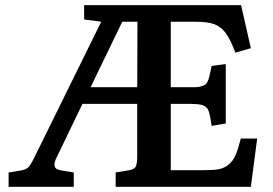

<svg xmlns="http://www.w3.org/2000/svg" viewBox="-20 -720 1051 740"><path d="M13.2 0V-55.2L61 -63Q78.6 -65.9 87.9 -74.2Q97.2 -82.5 110.8 -109.9L370.1 -636.2L304.2 -645V-700.2H909.2L946.8 -534.2L887.2 -517.1Q867.7 -569.3 849.1 -593.8Q830.6 -618.2 804.9 -627.2Q779.3 -636.2 731.9 -636.2H638.2V-383.8H703.1Q723.6 -383.8 735.1 -384Q746.6 -384.3 756.6 -387.7Q766.6 -391.1 771 -393.6Q775.4 -396 779.8 -405.3Q784.2 -414.6 785.9 -421.6Q787.6 -428.7 791.5 -445.8Q792.5 -450.2 793 -452.4Q793.5 -454.6 794.2 -458.5Q794.9 -462.4 795.9 -465.8L850.1 -473.1V-244.1L795.9 -234.9Q795.4 -236.3 794.9 -239.7Q788.1 -287.6 780.8 -299.3Q771.5 -315.4 742.2 -318.4L713.9 -319.8H638.2V-64H761.2Q800.3 -64 821.8 -67.6Q843.3 -71.3 860.6 -85.2Q877.9 -99.1 887.7 -121.6Q897.5 -144 908.2 -186H971.2L946.8 0H425.8V-55.2L478 -64Q498 -67.4 503.4 -78.6Q508.8 -89.8 508.8 -115.2V-319.8H297.9L200.2 -117.2Q187.5 -93.3 190.4 -79.8Q193.4 -66.4 216.8 -63L264.2 -55.2V0ZM329.1 -383.8H508.8L509.8 -636.2H451.2Z"/></svg>

Font: Literata Book SemiBold
Style: Regular
Weight: 600
Designer: Latin by Veronika Burian and Jose Scaglione. Greek by Irene Vlachou. Cyrillic by Vera Evstafieva
Foundry: TypeTogether
Version: Version 2.003;PS 002.003;hotconv 1.0.88;makeotf.lib2.5.64775